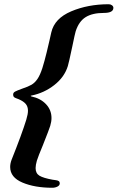

<svg xmlns="http://www.w3.org/2000/svg" viewBox="-20 -734 555 906"><path d="M28 54Q28 37 35 19Q83 -101 104 -169Q112 -196 112 -211Q112 -231 101.5 -243.5Q91 -256 68 -266Q63 -268 56 -270.5Q49 -273 45.5 -276.5Q42 -280 42 -288Q42 -297 51.5 -302Q61 -307 83 -315Q113 -325 128.5 -334Q144 -343 156.5 -361Q169 -379 180 -413Q190 -445 200 -486Q210 -527 213 -541L222 -581Q237 -647 316 -680.5Q395 -714 493 -714Q502 -714 508.5 -709Q515 -704 515 -697Q515 -673 470 -673Q416 -673 384 -653Q352 -633 337 -586Q334 -577 321 -514Q305 -438 300 -422Q284 -370 236 -332.5Q188 -295 128 -283Q122 -282 128 -279Q171 -270 197 -242.5Q223 -215 223 -177Q223 -160 217 -140Q213 -126 182 -48Q161 2 154 24Q148 45 148 59Q148 84 166 95Q184 106 228 114Q233 115 242.5 116Q252 117 257 120.5Q262 124 262 131Q262 141 251 146.5Q240 152 227 152Q144 152 86 127.5Q28 103 28 54Z"/></svg>

Font: EB Garamond ExtraBold
Style: Italic
Weight: 800
Italic angle: -17.2°
Designer: Georg Duffner and Octavio Pardo
Foundry: Georg Duffner
Version: Version 1.000